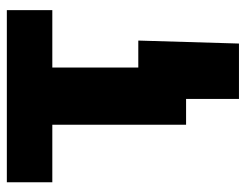

<svg xmlns="http://www.w3.org/2000/svg" viewBox="-100 -470 726 567"><g transform="rotate(-90 263.5 -186.0)"><path d="M179.2 0V-395H9.3V-529.3H517.6V-395H348.1V0ZM255.4 156.2V0H210.9V-141.1H427.7L418.9 156.2Z"/></g></svg>

Font: Inter 24pt ExtraBold
Style: Regular
Weight: 800
Designer: Rasmus Andersson
Foundry: rsms
Version: Version 4.001;git-66647c0bb